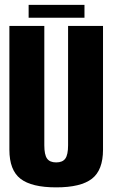

<svg xmlns="http://www.w3.org/2000/svg" viewBox="-20 -784 478 808"><path d="M216.5 4.5Q113 4.5 66.2 -31.8Q19.5 -68 19.5 -154V-675H166.5V-172.5Q166.5 -133 178 -116.8Q189.5 -100.5 216.5 -100.5Q243.5 -100.5 255 -116.8Q266.5 -133 266.5 -172.5V-675H413.5V-154Q413.5 -68 366.8 -31.8Q320 4.5 216.5 4.5ZM100.5 -709.5V-763.5H335.5V-709.5Z"/></svg>

Font: Anybody Condensed Regular
Style: Bold
Weight: 700
Width: 3
Designer: Tyler Finck
Foundry: Etcetera Type Company
Version: Version 1.010; ttfautohint (v1.8.3) -l 8 -r 50 -G 200 -x 14 